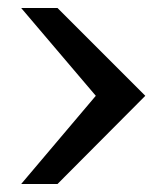

<svg xmlns="http://www.w3.org/2000/svg" viewBox="-20 -461 390 481"><path d="M344 -221 124 0H33L220 -221L33 -441H124Z"/></svg>

Font: Ruslan Display
Style: Regular
Weight: 400
Designer: Denis Masharov, Vladimir Rabdu
Foundry: Denis Masharov, Vladimir Rabdu
Version: Version 1.000; ttfautohint (v1.4.1)